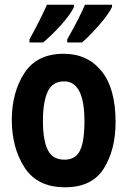

<svg xmlns="http://www.w3.org/2000/svg" viewBox="-20 -785 540 814"><path d="M328 -605Q360 -633 400.5 -679Q441 -725 455 -756V-765H340Q332 -744 311 -703Q290 -662 265 -618V-605ZM163 -605Q202 -638 240.5 -681Q279 -724 294 -756V-765H179Q170 -744 150 -703.5Q130 -663 105 -618V-605ZM470 -268Q470 -410 410.5 -483.5Q351 -557 250 -557Q136 -557 83 -474.5Q30 -392 30 -277Q30 -159 84 -75Q138 9 256 9Q370 9 420 -70.5Q470 -150 470 -268ZM162 -272Q162 -352 182 -396Q202 -440 252 -440Q338 -440 338 -271Q338 -185 319 -146.5Q300 -108 253 -108Q203 -108 182.5 -149.5Q162 -191 162 -272Z"/></svg>

Font: Noto Sans Mono UI Condensed
Style: Bold
Weight: 700
Width: 3
Designer: Monotype Design team
Foundry: Monotype Imaging Inc.
Version: 1.000